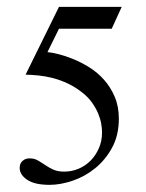

<svg xmlns="http://www.w3.org/2000/svg" viewBox="-20 -569 421 553"><path d="M301.8 -486.3H149.9L116.7 -418.9Q128.4 -418 148.2 -413.1Q168 -408.2 190.9 -398.9Q213.9 -389.6 237.3 -375Q260.7 -360.4 279.5 -339.4Q298.3 -318.4 310.3 -290.5Q322.3 -262.7 322.3 -227.1Q322.3 -179.7 303 -144Q283.7 -108.4 254.2 -84.5Q224.6 -60.5 189.5 -48.6Q154.3 -36.6 123 -36.6Q79.6 -36.6 58.1 -51.3Q36.6 -65.9 36.6 -85.9Q36.6 -88.9 37.6 -93.3Q38.6 -97.7 41.7 -102.1Q44.9 -106.4 50.8 -109.6Q56.6 -112.8 65.9 -112.8Q79.1 -112.8 89.1 -106.9Q99.1 -101.1 109.9 -93.8Q120.6 -86.4 133.3 -80.6Q146 -74.7 165 -74.7Q186.5 -74.7 206.3 -83Q226.1 -91.3 241 -106.4Q255.9 -121.6 264.9 -142.3Q273.9 -163.1 273.9 -187.5Q273.9 -198.7 271.5 -212.9Q269 -227.1 262.7 -242.2Q256.3 -257.3 245.6 -272.7Q234.9 -288.1 218.3 -301.3Q197.8 -317.9 176 -328.1Q154.3 -338.4 132.8 -344Q111.3 -349.6 91.1 -351.6Q70.8 -353.5 53.7 -354L149.9 -549.3H330.6Z"/></svg>

Font: Surma
Style: Regular
Weight: 400
Designer: Sue Lloyd-Williams
Foundry: Sylheti Translation And Research
Version: Version 3.000